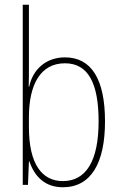

<svg xmlns="http://www.w3.org/2000/svg" viewBox="-20 -780 512 810"><path d="M102 -494V-760H76V0H98L102 -99H104C126 -35 170 10 245 10C364 10 423 -92 423 -268C423 -445 366 -538 254 -538C174 -538 118 -487 103 -414H101C102 -436 102 -469 102 -494ZM254 -513C352 -513 396 -429 396 -268C396 -99 342 -16 245 -16C157 -16 102 -88 102 -243V-285C102 -424 151 -513 254 -513Z"/></svg>

Font: Noto Sans Lao Condensed Thin
Style: Regular
Weight: 100
Width: 3
Designer: Monotype Design Team
Foundry: Monotype Imaging Inc.
Version: Version 2.003